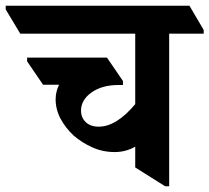

<svg xmlns="http://www.w3.org/2000/svg" viewBox="-78 -645 734 673"><path d="M324 -112Q282 -112 245.5 -128.5Q209 -145 180 -170Q152 -196 134.5 -228.5Q117 -261 117 -297Q117 -323 129 -348H73L17 -430V-443H297L353 -361V-347H336Q280 -347 243 -321Q206 -295 206 -257Q206 -233 222.5 -217Q239 -201 268 -201Q330 -201 396 -280V-527H-7L-58 -612V-625H586L636 -540V-527H515V8H501L396 -58V-131Q363 -112 324 -112Z"/></svg>

Font: Noto Serif Devanagari SemiCondensed
Style: Bold
Weight: 700
Width: 4
Designer: Universal Thirst, Indian Type Foundry and the Monotype Design Team
Foundry: Monotype Imaging Inc.
Version: Version 2.004; ttfautohint (v1.8.4.7-5d5b)